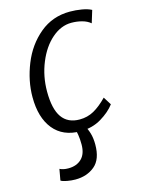

<svg xmlns="http://www.w3.org/2000/svg" viewBox="-119 -633 684 928"><g transform="rotate(-15 222.5 -168.5)"><path d="M225 8Q137.5 8 90.2 -50.2Q43 -108.5 43 -211Q43 -292.5 76 -375Q109 -457.5 173 -510.8Q237 -564 324 -564Q353.5 -564 383 -559Q412.5 -554 431 -544L412 -482Q395 -496.5 370 -503.2Q345 -510 317 -510Q265 -510 219 -470Q173.5 -430.5 145.8 -362.8Q118 -295 118 -219Q118 -131.5 147.5 -89.8Q177 -48 236 -48Q275 -48 307.5 -66Q340 -84 375 -120L400 -80Q375.5 -47 330 -19.5Q284.5 8 225 8ZM141 227Q121 227 99.2 223Q77.5 219 69 213L79 157Q95.5 166 122 166Q163.5 166 188.2 142Q213 118 213 71Q213 43 209.5 22.2Q206 1.5 202 -11L231 -13L251 -11Q262.5 7 269.8 31.8Q277 56.5 277 88Q277 162 238 194.5Q199 227 141 227Z"/></g></svg>

Font: Merriweather Sans Light
Style: Italic
Weight: 300
Italic angle: -7.5°
Designer: Eben Sorkin
Foundry: Eben Sorkin
Version: Version 2.001; ttfautohint (v1.8.3)